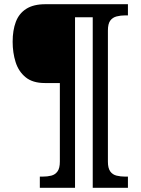

<svg xmlns="http://www.w3.org/2000/svg" viewBox="-20 -780 667 911"><path d="M169 111V58H182Q205 58 223.5 53.3Q242 48.6 253 33.2Q264 17.8 264 -12.9V-386H193Q135 -386 101.5 -413.5Q68 -441 54 -485.5Q40 -530 40 -582Q40 -636 55 -676Q70 -716 104.5 -738Q139 -760 195 -760H587V-707H574Q552 -707 533 -702Q514 -697 503 -682Q492 -667 492 -635V-12.9Q492 17.8 503 33.2Q514 48.6 533 53.3Q552 58 574 58H587V111H420V-698H336V111Z"/></svg>

Font: Noto Serif Ethiopic
Style: Regular
Weight: 400
Designer: Monotype Design Team
Foundry: Monotype Imaging Inc.
Version: Version 2.102